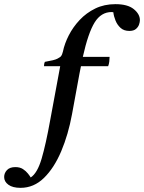

<svg xmlns="http://www.w3.org/2000/svg" viewBox="-157 -650 694 925"><path d="M364 -331H233Q229 -314 226 -296L190 -100Q172 -2 138 78.5Q104 159 55 207Q6 255 -58 255Q-96 255 -116.5 240Q-137 225 -137 203Q-137 184 -123.5 169.5Q-110 155 -83 155Q-61 155 -46.5 164.5Q-32 174 -22.5 186Q-13 198 -9 205Q23 184 43.5 114.5Q64 45 85 -72L133 -331H55Q55 -344 59 -352Q106 -360 119 -367Q132 -374 136 -378Q143 -387 146 -401Q154 -440 174.5 -480Q195 -520 227 -554Q259 -588 302 -609Q345 -630 399 -630Q458 -630 487.5 -606Q517 -582 517 -553Q517 -544 513 -532Q509 -520 498 -510.5Q487 -501 466 -501Q440 -501 424 -515.5Q408 -530 399.5 -551Q391 -572 389 -591Q385 -592 381 -592Q330 -592 299 -542Q268 -492 242 -376H371Q371 -365 369.5 -353Q368 -341 364 -331Z"/></svg>

Font: Tiro Bangla
Style: Italic
Weight: 400
Italic angle: -11°
Designer: Bangla: John Hudson & Fiona Ross, assisted by Neelakash Kshetrimayum. Latin: John Hudson with Paul Hanslow, assisted by 
Foundry: Tiro Typeworks Ltd.
Version: Version 1.60